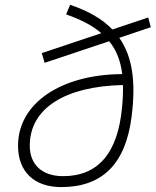

<svg xmlns="http://www.w3.org/2000/svg" viewBox="-20 -760 641 790"><path d="M252 -700.7C314.9 -679.2 362.3 -653.3 397 -623.5L151.9 -541.5L163.6 -501.5L429.2 -590.3C460.4 -552.2 476.6 -507.3 482.9 -455.1C228 -453.6 54.2 -333.5 54.2 -160.6C54.2 -53.7 120.6 9.8 231.9 9.8C401.9 9.8 497.1 -86.4 521.5 -280.3C539.6 -421.9 525.4 -526.9 470.7 -604.5L600.6 -647.9L589.8 -688L442.4 -638.7C401.4 -681.6 343.8 -714.8 268.6 -740.2ZM485.8 -410.2C486.8 -381.8 485.4 -352.1 482.4 -320.3C465.3 -129.4 383.3 -35.2 239.7 -35.2C153.8 -35.2 102.5 -82 102.5 -160.6C102.5 -313.5 246.1 -404.8 485.8 -410.2Z"/></svg>

Font: Cascadia Code PL ExtraLight
Style: Italic
Weight: 200
Italic angle: -10°
Monospace: yes
Designer: Aaron Bell
Foundry: Saja Typeworks
Version: Version 2404.023